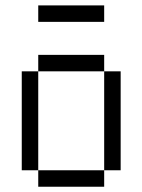

<svg xmlns="http://www.w3.org/2000/svg" viewBox="-20 -708 540 728"><path d="M375 -625V-687.5H125V-625ZM125 -62.5V0H375V-62.5ZM125 -62.5Q125 -62.5 125 -437.5H62.5Q62.5 -437.5 62.5 -62.5ZM375 -62.5H437.5Q437.5 -62.5 437.5 -437.5H375Q375 -437.5 375 -62.5ZM125 -437.5H375V-500H125Z"/></svg>

Font: BFUnifontExMono
Style: Regular
Weight: 500
Version: Version 15.0.06